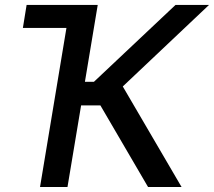

<svg xmlns="http://www.w3.org/2000/svg" viewBox="-20 -747 855 767"><path d="M571.4 0 381 -326H304L249.6 0H139.9L245.4 -635.3H71.4L86.3 -727.3H370.4L319.2 -420.1H355.1L681.1 -727.3H815L470.5 -401.6L705.3 0Z"/></svg>

Font: Karasuma Gothic
Style: Medium Italic
Weight: 500
Italic angle: 9.39998°
Designer: Rasmus Andersson / Ryoko Nishizuka
Foundry: Genbu
Version: Version 1.00